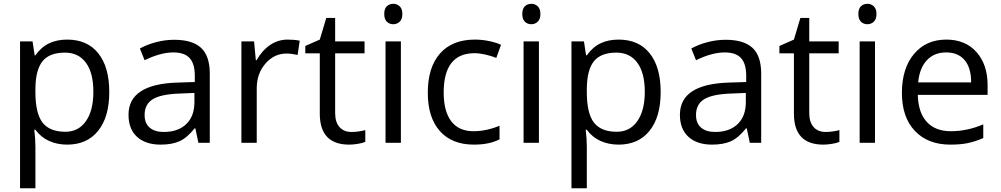

<svg xmlns="http://www.w3.org/2000/svg" viewBox="-20 -754 5288 1014"><path d="M335 9.8Q282.7 9.8 239.5 -9.5Q196.3 -28.8 167 -68.8H161.1Q167 -22 167 20V240.2H85.9V-535.2H151.9L163.1 -461.9H167Q198.2 -505.9 239.7 -525.4Q281.2 -544.9 335 -544.9Q441.4 -544.9 499.3 -472.2Q557.1 -399.4 557.1 -268.1Q557.1 -136.2 498.3 -63.2Q439.5 9.8 335 9.8ZM323.2 -476.1Q241.2 -476.1 204.6 -430.7Q168 -385.3 167 -286.1V-268.1Q167 -155.3 204.6 -106.7Q242.2 -58.1 325.2 -58.1Q394.5 -58.1 433.8 -114.3Q473.1 -170.4 473.1 -269Q473.1 -369.1 433.8 -422.6Q394.5 -476.1 323.2 -476.1Z M1027.8 0 1011.7 -76.2H1007.8Q967.8 -25.9 928 -8.1Q888.2 9.8 828.6 9.8Q749 9.8 703.9 -31.2Q658.7 -72.3 658.7 -147.9Q658.7 -310.1 918 -317.9L1008.8 -320.8V-354Q1008.8 -417 981.7 -447Q954.6 -477.1 895 -477.1Q828.1 -477.1 743.7 -436L718.8 -498Q758.3 -519.5 805.4 -531.7Q852.5 -543.9 899.9 -543.9Q995.6 -543.9 1041.7 -501.5Q1087.9 -459 1087.9 -365.2V0ZM844.7 -57.1Q920.4 -57.1 963.6 -98.6Q1006.8 -140.1 1006.8 -214.8V-263.2L925.8 -259.8Q829.1 -256.3 786.4 -229.7Q743.7 -203.1 743.7 -147Q743.7 -103 770.3 -80.1Q796.9 -57.1 844.7 -57.1Z M1499 -544.9Q1534.7 -544.9 1563 -539.1L1551.8 -463.9Q1518.6 -471.2 1493.2 -471.2Q1428.2 -471.2 1382.1 -418.5Q1335.9 -365.7 1335.9 -287.1V0H1254.9V-535.2H1321.8L1331.1 -436H1335Q1364.7 -488.3 1406.7 -516.6Q1448.7 -544.9 1499 -544.9Z M1835.9 -57.1Q1857.4 -57.1 1877.4 -60.3Q1897.5 -63.5 1909.2 -66.9V-4.9Q1896 1.5 1870.4 5.6Q1844.7 9.8 1824.2 9.8Q1668.9 9.8 1668.9 -153.8V-472.2H1592.3V-511.2L1668.9 -544.9L1703.1 -659.2H1750V-535.2H1905.3V-472.2H1750V-157.2Q1750 -108.9 1772.9 -83Q1795.9 -57.1 1835.9 -57.1Z M2097.2 0H2016.1V-535.2H2097.2ZM2009.3 -680.2Q2009.3 -708 2022.9 -720.9Q2036.6 -733.9 2057.1 -733.9Q2076.7 -733.9 2090.8 -720.7Q2105 -707.5 2105 -680.2Q2105 -652.8 2090.8 -639.4Q2076.7 -626 2057.1 -626Q2036.6 -626 2022.9 -639.4Q2009.3 -652.8 2009.3 -680.2Z M2482.9 9.8Q2366.7 9.8 2303 -61.8Q2239.3 -133.3 2239.3 -264.2Q2239.3 -398.4 2304 -471.7Q2368.7 -544.9 2488.3 -544.9Q2526.9 -544.9 2565.4 -536.6Q2604 -528.3 2626 -517.1L2601.1 -448.2Q2574.2 -459 2542.5 -466.1Q2510.7 -473.1 2486.3 -473.1Q2323.2 -473.1 2323.2 -265.1Q2323.2 -166.5 2363 -113.8Q2402.8 -61 2481 -61Q2547.9 -61 2618.2 -89.8V-18.1Q2564.5 9.8 2482.9 9.8Z M2826.2 0H2745.1V-535.2H2826.2ZM2738.3 -680.2Q2738.3 -708 2752 -720.9Q2765.6 -733.9 2786.1 -733.9Q2805.7 -733.9 2819.8 -720.7Q2834 -707.5 2834 -680.2Q2834 -652.8 2819.8 -639.4Q2805.7 -626 2786.1 -626Q2765.6 -626 2752 -639.4Q2738.3 -652.8 2738.3 -680.2Z M3247.1 9.8Q3194.8 9.8 3151.6 -9.5Q3108.4 -28.8 3079.1 -68.8H3073.2Q3079.1 -22 3079.1 20V240.2H2998V-535.2H3064L3075.2 -461.9H3079.1Q3110.4 -505.9 3151.9 -525.4Q3193.4 -544.9 3247.1 -544.9Q3353.5 -544.9 3411.4 -472.2Q3469.2 -399.4 3469.2 -268.1Q3469.2 -136.2 3410.4 -63.2Q3351.6 9.8 3247.1 9.8ZM3235.4 -476.1Q3153.3 -476.1 3116.7 -430.7Q3080.1 -385.3 3079.1 -286.1V-268.1Q3079.1 -155.3 3116.7 -106.7Q3154.3 -58.1 3237.3 -58.1Q3306.6 -58.1 3345.9 -114.3Q3385.3 -170.4 3385.3 -269Q3385.3 -369.1 3345.9 -422.6Q3306.6 -476.1 3235.4 -476.1Z M3939.9 0 3923.8 -76.2H3919.9Q3879.9 -25.9 3840.1 -8.1Q3800.3 9.8 3740.7 9.8Q3661.1 9.8 3616 -31.2Q3570.8 -72.3 3570.8 -147.9Q3570.8 -310.1 3830.1 -317.9L3920.9 -320.8V-354Q3920.9 -417 3893.8 -447Q3866.7 -477.1 3807.1 -477.1Q3740.2 -477.1 3655.8 -436L3630.9 -498Q3670.4 -519.5 3717.5 -531.7Q3764.6 -543.9 3812 -543.9Q3907.7 -543.9 3953.9 -501.5Q4000 -459 4000 -365.2V0ZM3756.8 -57.1Q3832.5 -57.1 3875.7 -98.6Q3918.9 -140.1 3918.9 -214.8V-263.2L3837.9 -259.8Q3741.2 -256.3 3698.5 -229.7Q3655.8 -203.1 3655.8 -147Q3655.8 -103 3682.4 -80.1Q3709 -57.1 3756.8 -57.1Z M4339.8 -57.1Q4361.3 -57.1 4381.3 -60.3Q4401.4 -63.5 4413.1 -66.9V-4.9Q4399.9 1.5 4374.3 5.6Q4348.6 9.8 4328.1 9.8Q4172.9 9.8 4172.9 -153.8V-472.2H4096.2V-511.2L4172.9 -544.9L4207 -659.2H4253.9V-535.2H4409.2V-472.2H4253.9V-157.2Q4253.9 -108.9 4276.9 -83Q4299.8 -57.1 4339.8 -57.1Z M4601.1 0H4520V-535.2H4601.1ZM4513.2 -680.2Q4513.2 -708 4526.9 -720.9Q4540.5 -733.9 4561 -733.9Q4580.6 -733.9 4594.7 -720.7Q4608.9 -707.5 4608.9 -680.2Q4608.9 -652.8 4594.7 -639.4Q4580.6 -626 4561 -626Q4540.5 -626 4526.9 -639.4Q4513.2 -652.8 4513.2 -680.2Z M4999 9.8Q4880.4 9.8 4811.8 -62.5Q4743.2 -134.8 4743.2 -263.2Q4743.2 -392.6 4806.9 -468.8Q4870.6 -544.9 4978 -544.9Q5078.6 -544.9 5137.2 -478.8Q5195.8 -412.6 5195.8 -304.2V-252.9H4827.1Q4829.6 -158.7 4874.8 -109.9Q4919.9 -61 5002 -61Q5088.4 -61 5172.9 -97.2V-24.9Q5129.9 -6.3 5091.6 1.7Q5053.2 9.8 4999 9.8ZM4977.1 -477.1Q4912.6 -477.1 4874.3 -435.1Q4835.9 -393.1 4829.1 -318.8H5108.9Q5108.9 -395.5 5074.7 -436.3Q5040.5 -477.1 4977.1 -477.1Z"/></svg>

Font: f07869316
Style: Regular
Weight: 400
Foundry: Ascender Corporation
Version: Version 1.10